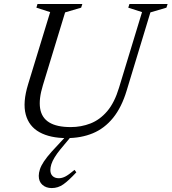

<svg xmlns="http://www.w3.org/2000/svg" viewBox="-20 -692 872 976"><path d="M198 -258.5Q176.5 -188.5 184 -141Q191.5 -93.5 230 -69.8Q268.5 -46 339.5 -46Q393 -46 440.2 -64.5Q487.5 -83 524.8 -126.5Q562 -170 585 -246L702 -630.5L632 -653L638 -671.5H832L826 -653L744.5 -629L624.5 -233.5Q598.5 -146.5 554.8 -92.8Q511 -39 451.8 -14.5Q392.5 10 319.5 10Q235 10 181 -19.8Q127 -49.5 110.8 -110.2Q94.5 -171 123 -264L235 -630.5L165 -653L170.5 -671.5H398.5L392.5 -653L311 -629ZM236 172.5Q236 192 247.5 203Q259 214 279 214Q294.5 214 311.2 205.8Q328 197.5 359 171.5L368 184Q328.5 226.5 301.8 245.2Q275 264 243 264Q214 264 195.5 247.5Q177 231 177 202Q177 187 182.8 169Q188.5 151 203.2 128.8Q218 106.5 243 78.5L337.5 -23.5H362.5L287.5 66.5Q269.5 88.5 257.8 107.8Q246 127 241 143Q236 159 236 172.5Z"/></svg>

Font: Newsreader 20pt
Style: Italic
Weight: 400
Italic angle: -17°
Version: Version 1.003